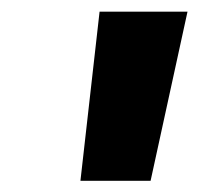

<svg xmlns="http://www.w3.org/2000/svg" viewBox="-20 -748 352 338"><path d="M121.6 -429.7 155.3 -727.5H310.1L245.1 -429.7Z"/></svg>

Font: Inter 24pt ExtraBold
Style: Italic
Weight: 800
Italic angle: -9.3988°
Designer: Rasmus Andersson
Foundry: rsms
Version: Version 4.001;git-66647c0bb